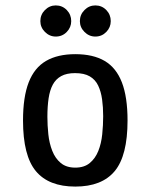

<svg xmlns="http://www.w3.org/2000/svg" viewBox="-20 -680 556 709"><path d="M258 9Q160 9 112.5 -48Q65 -105 65 -235Q65 -322 86 -376Q107 -430 150 -455Q193 -480 258 -480Q324 -480 366.5 -455Q409 -430 430 -376Q451 -322 451 -235Q451 -105 403.5 -48Q356 9 258 9ZM258 -61Q291 -61 311.5 -78Q332 -95 343 -122.5Q354 -150 357.5 -184Q361 -218 361 -251Q361 -284 357 -313Q353 -342 342.5 -364Q332 -386 311.5 -398Q291 -410 257 -410Q226 -410 206 -399Q186 -388 175 -367.5Q164 -347 159.5 -317Q155 -287 155 -249Q155 -217 158.5 -184Q162 -151 173 -123Q184 -95 204.5 -78Q225 -61 258 -61ZM332 -545Q309 -545 292 -562Q275 -579 275 -602Q275 -626 292 -643Q309 -660 332 -660Q356 -660 372.5 -643Q389 -626 389 -602Q389 -579 372.5 -562Q356 -545 332 -545ZM186 -545Q163 -545 146 -562Q129 -579 129 -602Q129 -626 146 -643Q163 -660 186 -660Q210 -660 226.5 -643Q243 -626 243 -602Q243 -579 226.5 -562Q210 -545 186 -545Z"/></svg>

Font: El Messiri
Style: Regular
Weight: 400
Designer: Mohamed Gaber
Foundry: Kief Type Foundry
Version: Version 2.020